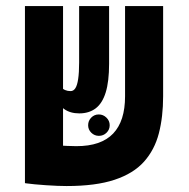

<svg xmlns="http://www.w3.org/2000/svg" viewBox="-20 -606 626 635"><path d="M307.1 -156.7Q292.5 -156.7 282 -167Q271.5 -177.2 271.5 -191.9Q271.5 -206.5 281.7 -217Q292 -227.5 306.6 -227.5Q321.3 -227.5 332 -217Q342.8 -206.5 342.8 -191.9Q342.8 -177.2 332.3 -167Q321.8 -156.7 307.1 -156.7ZM200.2 9.3Q172.9 9.3 132.6 6.6Q92.3 3.9 63.5 0L87.9 -132.3Q92.8 -130.9 111.6 -129.2Q130.4 -127.4 154.5 -126Q178.7 -124.5 200.4 -123.5Q222.2 -122.6 232.4 -122.6Q273.9 -122.6 304.2 -133.1Q334.5 -143.6 354.2 -164.3Q374 -185.1 383.8 -215.8Q393.6 -246.6 393.6 -287.6V-585.9H519.5V-287.6Q519.5 -219.7 505.4 -165Q491.2 -110.4 456.3 -71.3Q421.4 -32.2 359.1 -11.5Q296.9 9.3 200.2 9.3ZM188.5 0.5 62.5 -0.5V-585.9H188.5ZM242.2 -231Q212.4 -231 192.6 -245.1Q172.9 -259.3 162.6 -274.9L181.6 -318.4Q187.5 -311.5 195.6 -308.1Q203.6 -304.7 213.4 -304.7Q223.1 -304.7 229.2 -314.2Q235.4 -323.7 238.5 -344.7Q241.7 -365.7 241.7 -399.4V-585.9H340.8V-395Q340.8 -336.4 329.6 -300.3Q318.4 -264.2 296.4 -247.6Q274.4 -231 242.2 -231Z"/></svg>

Font: Cascadia Mono
Style: Regular
Weight: 400
Monospace: yes
Designer: Aaron Bell
Foundry: Saja Typeworks
Version: Version 2404.023